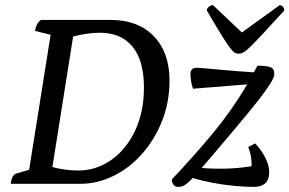

<svg xmlns="http://www.w3.org/2000/svg" viewBox="-20 -719 1132 751"><path d="M22 0Q26 -34 43 -40L94 -55L178 -583L117 -598Q121 -627 140 -641H414Q520 -641 581.5 -577.5Q643 -514 643 -404Q643 -319 614 -246Q585 -173 536 -117.5Q487 -62 424 -31Q361 0 294 0ZM285 -52Q357 -52 415.5 -93.5Q474 -135 508.5 -208Q543 -281 543 -377Q543 -483 498 -537Q453 -591 370 -591Q347 -591 318.5 -587Q290 -583 266 -576L185 -66Q203 -60 232 -56Q261 -52 285 -52ZM677 12Q665 12 658.5 3.5Q652 -5 652 -17Q739 -109 812.5 -197.5Q886 -286 947 -389L735 -372Q730 -385 727.5 -401Q725 -417 725 -430Q725 -454 750 -454Q757 -454 779.5 -452Q802 -450 834.5 -447Q867 -444 903.5 -441Q940 -438 973 -436Q980 -449 987 -462Q1021 -462 1037 -456.5Q1053 -451 1053 -430Q1053 -417 1037 -391.5Q1021 -366 994.5 -332Q968 -298 936 -259.5Q904 -221 871 -182Q837 -142 812 -112.5Q787 -83 769 -62Q818 -58 867 -59.5Q916 -61 964 -69Q964 -74 964 -81Q964 -109 951 -144L978 -158Q1003 -132 1018 -101.5Q1033 -71 1033 -47Q1033 -15 1017 -1.5Q1001 12 973 12Q939 12 896.5 8Q854 4 811.5 -4Q769 -12 734 -23Q712 0 700.5 6Q689 12 677 12ZM914 -509Q905 -509 897.5 -513.5Q890 -518 878 -534Q866 -550 845 -584Q824 -618 789 -678Q789 -686 797 -692.5Q805 -699 813 -699Q858 -656 888 -628Q918 -600 926 -592Q939 -602 966 -621Q993 -640 1022.5 -661.5Q1052 -683 1074 -699Q1081 -699 1086.5 -692.5Q1092 -686 1092 -678Q1037 -618 1005.5 -584Q974 -550 957 -534Q940 -518 931 -513.5Q922 -509 914 -509Z"/></svg>

Font: Petrona Medium
Style: Italic
Weight: 500
Italic angle: -9°
Designer: Ringo R. Seeber
Foundry: Ringo R. Seeber
Version: Version 2.001; ttfautohint (v1.8.3)